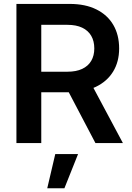

<svg xmlns="http://www.w3.org/2000/svg" viewBox="-20 -748 688 1004"><path d="M65.9 0V-727.5H344.7Q426.3 -727.5 484.1 -698.7Q542 -669.9 572.5 -617.7Q603 -565.4 603 -494.6Q603 -424.8 571.3 -373.3Q539.6 -321.8 480.7 -293.7Q421.9 -265.6 339.4 -265.6H142.1V-373H332.5Q378.4 -373 409.7 -387.7Q440.9 -402.3 457 -429.7Q473.1 -457 473.1 -494.6Q473.1 -533.2 457 -560.8Q440.9 -588.4 409.7 -603.3Q378.4 -618.2 332 -618.2H195.8V0ZM479 0 306.2 -329.1H446.8L622.6 0ZM227.1 236.3 269 57.6H388.2L316.9 236.3Z"/></svg>

Font: Inter 24pt SemiBold
Style: Regular
Weight: 600
Designer: Rasmus Andersson
Foundry: rsms
Version: Version 4.001;git-66647c0bb